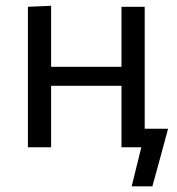

<svg xmlns="http://www.w3.org/2000/svg" viewBox="-20 -520 626 678"><path d="M78.5 0V-496L160.5 -499.5V-284H409V-496H491V-65.5H573.5Q566.5 -39.5 559.5 -13.5Q552.5 12.5 545.5 38Q538.5 63 531.8 88Q525 113 518 138H445L479 0H409V-217H160.5V0Z"/></svg>

Font: Commissioner
Style: Regular
Weight: 400
Designer: Kostas Bartsokas
Foundry: Kostas Bartsokas
Version: Version 1.000; ttfautohint (v1.8.3)